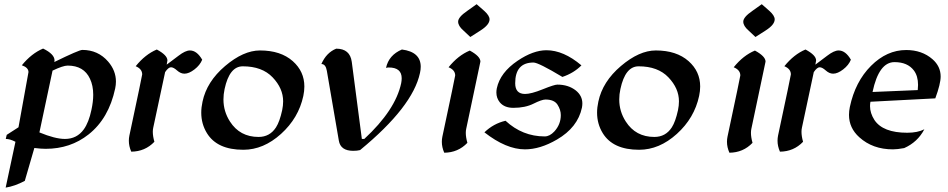

<svg xmlns="http://www.w3.org/2000/svg" viewBox="-20 -688 4405 892"><path d="M281.7 -42.5Q337.4 -42.5 369.6 -87.4Q392.6 -119.6 404.8 -177.7Q413.1 -215.8 413.1 -247.6Q413.1 -290.5 397.9 -322.3Q369.6 -383.3 294.4 -383.3Q272.9 -383.3 224.1 -359.9L163.1 -72.8Q236.3 -42.5 281.7 -42.5ZM6.3 183.6 51.8 -29.3Q26.4 -42.5 6.8 -42.5L11.2 -61.5L65.9 -96.7Q112.3 -350.6 112.3 -353Q112.3 -374 81.5 -384.8Q126.5 -439.9 180.2 -462.4Q233.4 -436.5 233.4 -407.2Q233.4 -403.3 232.4 -399.9Q347.2 -456.1 362.3 -456.1Q435.5 -456.1 482.4 -401.9Q518.6 -359.9 518.6 -309.1Q518.6 -293.5 515.1 -276.9Q485.4 -137.7 391.6 -63.5Q307.1 3.4 192.4 3.4Q169.9 3.4 139.6 -0.5L95.2 152.3Q48.3 177.2 6.3 183.6Z M589.8 16.6Q578.6 -8.8 578.6 -34.2Q578.6 -46.4 581.1 -58.1Q640.6 -337.4 640.6 -342.3Q640.6 -367.7 610.4 -380.4Q654.8 -435.5 708.5 -458Q757.8 -431.6 757.8 -407.2Q757.8 -404.8 754.4 -387.7L809.6 -429.2Q841.3 -453.6 862.3 -453.6Q894.5 -453.6 919.4 -410.6Q909.2 -385.3 883.5 -365.5Q857.9 -345.7 836.9 -345.7Q819.3 -345.7 802.7 -360.6Q786.1 -375.5 774.4 -375.5Q762.2 -375.5 747.1 -353L691.9 -94.7Q689.9 -85.9 689.9 -75.7Q689.9 -55.2 697.3 -29.3Q653.8 16.1 589.8 16.6Z M1110.4 7.8Q988.8 7.8 941.4 -69.3Q915 -112.3 915 -164.6Q915 -189 920.9 -215.8Q940.4 -308.6 1025.6 -381.1Q1110.8 -453.6 1188 -453.6Q1284.2 -453.6 1340.3 -403.8Q1394 -356 1394 -286.1Q1394 -265.1 1389.2 -242.2Q1367.2 -139.6 1285.6 -65.9Q1204.1 7.8 1110.4 7.8ZM1181.2 -51.8Q1233.4 -51.8 1262.2 -96.2Q1279.3 -122.6 1291 -176.3Q1295.4 -197.8 1295.4 -217.3Q1295.4 -277.3 1246.6 -328.6Q1197.8 -379.9 1107.9 -379.9Q1045.9 -379.9 1023.4 -274.4Q1018.1 -249.5 1018.1 -226.1Q1018.1 -170.4 1048.3 -123.5Q1094.2 -51.8 1181.2 -51.8Z M1621.1 12.7Q1562 12.7 1554.2 -34.7L1498.5 -358.9Q1493.2 -390.6 1473.1 -390.6Q1496.1 -443.4 1542 -461.9Q1606 -461.9 1614.3 -400.4L1661.1 -42.5H1672.4Q1816.9 -176.3 1843.8 -301.3Q1846.2 -314 1846.2 -324.2Q1846.2 -374.5 1786.1 -374.5Q1780.3 -374.5 1773.4 -372.6Q1786.1 -432.1 1847.2 -458Q1934.6 -446.8 1934.6 -377.9Q1934.6 -364.3 1931.2 -349.1Q1897.5 -191.9 1652.8 9.3Q1639.6 12.7 1621.1 12.7Z M2165 -516.1 2132.8 -546.4Q2108.4 -567.4 2108.4 -587.4Q2108.4 -608.4 2150.4 -637.2L2194.3 -668.5L2230 -637.2Q2254.4 -615.2 2254.4 -598.1Q2254.4 -573.2 2212.4 -546.4ZM2043.9 21.5Q2032.7 -3.9 2032.7 -29.3Q2032.7 -41.5 2035.2 -53.2Q2094.7 -332.5 2094.7 -337.4Q2094.7 -362.8 2064 -375.5Q2108.4 -430.7 2162.6 -453.1Q2211.9 -426.3 2211.9 -401.9Q2211.9 -399.4 2146 -89.8Q2144 -81.1 2144 -70.8Q2144 -50.3 2151.4 -24.4Q2107.9 21 2043.9 21.5Z M2418.9 5.9Q2331.5 5.9 2230.5 -73.2Q2272.5 -113.8 2328.6 -127Q2407.2 -54.2 2510.7 -54.2Q2533.7 -54.2 2555.2 -77.1Q2585.4 -109.9 2585.4 -153.3Q2585.4 -177.7 2570.1 -201.7Q2554.7 -225.6 2514.2 -225.6Q2497.1 -225.6 2458.5 -206.3Q2419.9 -187 2365.2 -187Q2322.8 -187 2301.8 -212.9Q2286.1 -232.4 2286.1 -258.3Q2286.1 -267.6 2288.1 -277.8Q2303.7 -351.1 2384.8 -405.8Q2457 -454.6 2518.6 -454.6Q2598.1 -454.6 2681.2 -384.3Q2646 -348.6 2592.8 -330.6Q2481.4 -397.5 2458.5 -397.5Q2373.5 -397.5 2373.5 -301.3Q2373.5 -251.5 2419.4 -251.5Q2447.8 -251.5 2501.5 -273.2Q2555.2 -294.9 2569.3 -294.9Q2620.6 -294.9 2655.3 -267.6Q2685.5 -243.2 2685.5 -207.5Q2685.5 -198.2 2683.6 -188Q2664.1 -95.7 2567.4 -39.6Q2489.3 5.9 2418.9 5.9Z M2949.2 7.8Q2827.6 7.8 2780.3 -69.3Q2753.9 -112.3 2753.9 -164.6Q2753.9 -189 2759.8 -215.8Q2779.3 -308.6 2864.5 -381.1Q2949.7 -453.6 3026.9 -453.6Q3123 -453.6 3179.2 -403.8Q3232.9 -356 3232.9 -286.1Q3232.9 -265.1 3228 -242.2Q3206.1 -139.6 3124.5 -65.9Q3043 7.8 2949.2 7.8ZM3020 -51.8Q3072.3 -51.8 3101.1 -96.2Q3118.2 -122.6 3129.9 -176.3Q3134.3 -197.8 3134.3 -217.3Q3134.3 -277.3 3085.4 -328.6Q3036.6 -379.9 2946.8 -379.9Q2884.8 -379.9 2862.3 -274.4Q2856.9 -249.5 2856.9 -226.1Q2856.9 -170.4 2887.2 -123.5Q2933.1 -51.8 3020 -51.8Z M3489.7 -516.1 3457.5 -546.4Q3433.1 -567.4 3433.1 -587.4Q3433.1 -608.4 3475.1 -637.2L3519 -668.5L3554.7 -637.2Q3579.1 -615.2 3579.1 -598.1Q3579.1 -573.2 3537.1 -546.4ZM3368.7 21.5Q3357.4 -3.9 3357.4 -29.3Q3357.4 -41.5 3359.9 -53.2Q3419.4 -332.5 3419.4 -337.4Q3419.4 -362.8 3388.7 -375.5Q3433.1 -430.7 3487.3 -453.1Q3536.6 -426.3 3536.6 -401.9Q3536.6 -399.4 3470.7 -89.8Q3468.8 -81.1 3468.8 -70.8Q3468.8 -50.3 3476.1 -24.4Q3432.6 21 3368.7 21.5Z M3603.5 16.6Q3592.3 -8.8 3592.3 -34.2Q3592.3 -46.4 3594.7 -58.1Q3654.3 -337.4 3654.3 -342.3Q3654.3 -367.7 3624 -380.4Q3668.5 -435.5 3722.2 -458Q3771.5 -431.6 3771.5 -407.2Q3771.5 -404.8 3768.1 -387.7L3823.2 -429.2Q3855 -453.6 3876 -453.6Q3908.2 -453.6 3933.1 -410.6Q3922.9 -385.3 3897.2 -365.5Q3871.6 -345.7 3850.6 -345.7Q3833 -345.7 3816.4 -360.6Q3799.8 -375.5 3788.1 -375.5Q3775.9 -375.5 3760.7 -353L3705.6 -94.7Q3703.6 -85.9 3703.6 -75.7Q3703.6 -55.2 3710.9 -29.3Q3667.5 16.1 3603.5 16.6Z M4128.4 5.9Q4034.2 5.9 3972.2 -50.3Q3924.3 -93.3 3924.3 -154.3Q3924.3 -171.9 3928.2 -190.9Q3953.1 -308.6 4026.6 -382.1Q4100.1 -455.6 4189.9 -455.6Q4263.2 -455.6 4312 -413.1Q4350.1 -379.9 4350.1 -332.5Q4350.1 -298.3 4325.2 -231L4023.9 -215.3Q4022 -205.1 4022 -194.8Q4022 -162.6 4042.5 -130.4Q4082 -71.3 4194.8 -71.3Q4243.2 -71.3 4274.4 -87.4Q4243.2 -27.8 4180.7 0Q4148.9 5.9 4128.4 5.9ZM4033.7 -260.7 4243.7 -269.5Q4245.1 -282.2 4245.1 -293.5Q4245.1 -335 4225.6 -360.8Q4196.3 -399.4 4135.7 -399.4Q4063 -399.4 4033.7 -260.7Z"/></svg>

Font: Balgruf
Style: Italic
Weight: 500
Italic angle: -12°
Designer: Paul James Miller
Foundry: High-Logic / Made with FontCreator
Version: Version 1.201;March 28, 2021;FontCreator 13.0.0.2683 64-bit